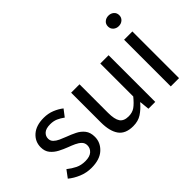

<svg xmlns="http://www.w3.org/2000/svg" viewBox="-100 -1048 1416 1416"><g transform="rotate(-45 607.5 -340.5)"><path d="M209.5 12.2Q158.2 12.2 111.1 -7.3Q64 -26.9 29.3 -55.7L71.8 -112.8Q103.5 -87.4 136.5 -71.3Q169.4 -55.2 212.4 -55.2Q259.8 -55.2 282.7 -76.2Q305.7 -97.2 305.7 -127.4Q305.7 -152.3 289.3 -168.7Q272.9 -185.1 247.6 -196.8Q222.2 -208.5 195.3 -218.3Q161.6 -231 128.4 -248.3Q95.2 -265.6 73.2 -292.5Q51.3 -319.3 51.3 -360.4Q51.3 -419.9 96.2 -459.5Q141.1 -499 220.7 -499Q266.6 -499 305.7 -483.2Q344.7 -467.3 373.5 -444.3L332 -390.1Q307.1 -408.7 281 -420.2Q254.9 -431.6 221.2 -431.6Q176.8 -431.6 155.8 -413.1Q134.8 -394.5 134.8 -367.2Q134.8 -344.7 150.1 -329.3Q165.5 -314 189.9 -302.7Q214.4 -291.5 241.7 -281.2Q276.4 -268.6 310.5 -251.7Q344.7 -234.9 366.9 -206.8Q389.2 -178.7 389.2 -132.3Q389.2 -73.2 343 -30.5Q296.9 12.2 209.5 12.2Z M644.5 12.2Q564.9 12.2 530 -36.4Q495.1 -85 495.1 -177.7V-486.8H582.5V-189.5Q582.5 -122.1 602.5 -92.5Q622.6 -63 671.9 -63Q710.9 -63 738.3 -82.3Q765.6 -101.6 799.3 -143.1V-486.8H885.7V0H814.5L807.1 -75.7H804.2Q770.5 -36.1 733.6 -12Q696.8 12.2 644.5 12.2Z M1047.4 0V-486.8H1133.8V0ZM1091.3 -585Q1066.4 -585 1049.3 -600.3Q1032.2 -615.7 1032.2 -639.6Q1032.2 -664.6 1049.3 -679.4Q1066.4 -694.3 1091.3 -694.3Q1116.2 -694.3 1133.3 -679.4Q1150.4 -664.6 1150.4 -639.6Q1150.4 -615.7 1133.3 -600.3Q1116.2 -585 1091.3 -585Z"/></g></svg>

Font: Varta Medium
Style: Regular
Weight: 500
Designer: Joana Correia, Viktoriya Grabowska, Eben Sorkin
Foundry: Sorkin Type Co.
Version: Version 1.004